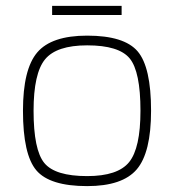

<svg xmlns="http://www.w3.org/2000/svg" viewBox="-20 -625 591 652"><path d="M493 -249Q493 -107 444.5 -50Q396 7 276 7Q149 7 103.5 -46.5Q58 -100 58 -249Q58 -390 106.5 -447Q155 -504 276 -504Q402 -504 447.5 -450.5Q493 -397 493 -249ZM94 -249Q94 -116 130.5 -71.5Q167 -27 276 -27Q380 -27 418.5 -74.5Q457 -122 457 -249Q457 -382 420.5 -426.5Q384 -471 276 -471Q172 -471 133 -423.5Q94 -376 94 -249ZM393 -605V-574H157V-605Z"/></svg>

Font: Blinker ExtraLight
Style: Regular
Weight: 200
Designer: Juergen Huber
Foundry: supertype
Version: Version 1.017;hotconv 1.0.117;makeotfexe 2.5.65602